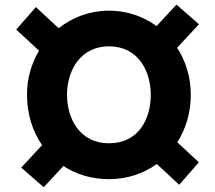

<svg xmlns="http://www.w3.org/2000/svg" viewBox="-20 -821 928 828"><path d="M269 -412.2C269 -516.7 326.8 -621.3 450 -621.3C574.1 -621.3 630.2 -516.7 630.2 -412.2C630.2 -307.6 577.5 -203.1 450 -203.1C323.4 -203.1 269 -310.2 269 -412.2ZM837.5 -121.1 744.5 -207.4C781.6 -265.3 802.8 -335.5 802.8 -412.2C802.8 -488.1 781.1 -557.5 743.8 -614.9L838 -716.4L741 -801.1L655.2 -708.6C597.4 -750.7 526.5 -775.1 450 -775.1C368.8 -775.1 293.2 -747.1 233 -699.3L134.7 -790.5L50 -693.5L148.2 -602.4C115.4 -547.5 96.4 -482.6 96.4 -412.2C96.4 -330 119.9 -255.2 161.5 -195.1L71.6 -98.2L168.6 -13.6L253.5 -105.1C308.4 -69 375.2 -48.4 450 -48.4C528.3 -48.4 599.1 -72.4 656.3 -113.8L752.9 -24.1Z"/></svg>

Font: Sztylet
Style: Bd
Weight: 700
Foundry: Cannot Into Space Fonts, PlusOne Fonts
Version: Version 0.12